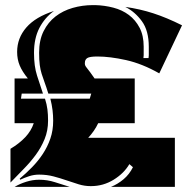

<svg xmlns="http://www.w3.org/2000/svg" viewBox="-20 -731 734 751"><path d="M331 -345 337 -365H169Q161 -391 154.5 -408.5Q148 -426 143 -442Q138 -458 135.5 -477Q133 -496 133 -525Q133 -574 150.5 -609Q168 -644 197 -666.5Q226 -689 264 -700Q302 -711 343 -711H353Q389 -710 423.5 -701Q458 -692 484 -672.5Q510 -653 526 -622.5Q542 -592 542 -549V-526Q542 -521 542 -515Q542 -509 541 -504H561Q562 -509 562 -515Q562 -521 562 -526V-548Q562 -611 535 -648Q508 -685 470 -704Q527 -696 579.5 -679Q632 -662 692 -632L603 -444Q536 -482 473 -496Q410 -510 361 -510Q331 -510 321.5 -504Q312 -498 312 -485Q311 -477 316.5 -469.5Q322 -462 333 -448L350 -424H507V-249H364Q350 -219 325 -192H664V0H414Q441 -11 463.5 -30Q486 -49 500 -77L486 -89Q465 -53 424.5 -28Q384 -3 336 -3H334Q311 -3 288 -10Q265 -17 240.5 -25.5Q216 -34 189.5 -41Q163 -48 133 -48Q113 -48 94.5 -42Q76 -36 59 -28L57 -32Q82 -53 105.5 -77Q129 -101 147.5 -129Q166 -157 177 -189Q188 -221 188 -259Q188 -279 185.5 -300Q183 -321 177 -345ZM21 -149Q56 -170 79 -194.5Q102 -219 112 -249H37V-424H89Q67 -451 57 -475Q47 -499 47 -528Q47 -582 83 -623.5Q119 -665 191 -688Q155 -662 134 -621.5Q113 -581 113 -524Q113 -472 125 -435Q137 -398 148 -365H65L62 -345H156Q163 -323 165.5 -303Q168 -283 168 -259Q168 -220 154.5 -187Q141 -154 120 -125.5Q99 -97 73 -70.5Q47 -44 21 -17ZM133 -28Q165 -28 194.5 -18.5Q224 -9 253 0H37Q57 -12 82.5 -20Q108 -28 133 -28Z"/></svg>

Font: J.M. Nexus Grotesque
Style: Regular
Weight: 900
Designer: deFharo
Foundry: deFharo
Version: Version 3.003